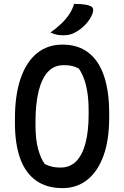

<svg xmlns="http://www.w3.org/2000/svg" viewBox="-20 -950 640 990"><path d="M302 -720Q382 -720 435.5 -679Q489 -638 516 -559Q543 -480 543 -366V-344Q543 -229 514 -148Q485 -67 431 -23.5Q377 20 302 20Q221 20 166 -19Q111 -58 84 -133Q57 -208 57 -317V-339Q57 -459 86 -544.5Q115 -630 170 -675Q225 -720 302 -720ZM163 -305Q163 -230 177 -180Q191 -130 211 -104Q232 -94 250.5 -90Q269 -86 292 -86Q341 -86 373 -118.5Q405 -151 421 -212.5Q437 -274 437 -360V-378Q437 -433 430.5 -474Q424 -515 412.5 -545.5Q401 -576 386 -597Q366 -607 349 -610.5Q332 -614 308 -614Q259 -614 227 -579.5Q195 -545 179 -479.5Q163 -414 163 -322ZM362 -930Q380 -930 394.5 -929Q409 -928 421.5 -926Q434 -924 445 -919Q457 -915 459.5 -905Q462 -895 458 -883Q452 -866 443 -852Q434 -838 422.5 -825.5Q411 -813 397 -802Q383 -791 366 -782Q351 -774 337 -771Q323 -768 304 -768Q293 -768 282.5 -769.5Q272 -771 262 -774Q252 -777 240 -782Q272 -805 296 -828Q320 -851 337 -876.5Q354 -902 362 -930Z"/></svg>

Font: Recursive Monospace Casual Medium
Style: Regular
Weight: 500
Version: Version 1.047